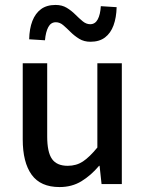

<svg xmlns="http://www.w3.org/2000/svg" viewBox="-20 -745 590 777"><path d="M221 12Q144 12 108 -38Q72 -88 72 -181V-489H171V-193Q171 -129 190.5 -101.5Q210 -74 254 -74Q289 -74 315.5 -91.5Q342 -109 374 -148V-489H473V0H391L383 -74H381Q348 -35 309.5 -11.5Q271 12 221 12ZM346 -576Q320 -576 300.5 -588Q281 -600 265.5 -615.5Q250 -631 236 -643Q222 -655 206 -655Q186 -655 175.5 -635.5Q165 -616 162 -582L98 -586Q99 -629 111 -660Q123 -691 146 -708Q169 -725 205 -725Q231 -725 250 -713.5Q269 -702 284.5 -686.5Q300 -671 314.5 -659Q329 -647 345 -647Q365 -647 375.5 -666.5Q386 -686 388 -720L452 -716Q451 -674 439.5 -642.5Q428 -611 405 -593.5Q382 -576 346 -576Z"/></svg>

Font: Source Sans 3 ExtraLight Medium
Style: Regular
Weight: 500
Version: Version 3.052;hotconv 1.1.0;makeotfexe 2.6.0